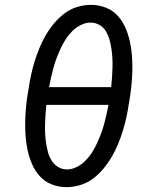

<svg xmlns="http://www.w3.org/2000/svg" viewBox="-20 -763 640 791"><path d="M254 8Q222 8 193 -3.5Q164 -15 144 -37Q124 -59 112 -87Q100 -115 93.5 -145Q87 -175 85 -206.5Q83 -238 84 -270Q85 -302 88.5 -334Q92 -366 98 -398Q102 -426 108 -454Q114 -482 122.5 -509.5Q131 -537 142 -564Q153 -591 168 -617Q183 -643 202.5 -666.5Q222 -690 246 -708Q270 -726 298.5 -734.5Q327 -743 355 -743Q387 -743 416 -731.5Q445 -720 465 -698Q485 -676 497 -648Q509 -620 515.5 -590Q522 -560 524 -528.5Q526 -497 525 -465Q524 -433 520.5 -401Q517 -369 511 -337Q507 -309 501 -281Q495 -253 486.5 -225.5Q478 -198 467 -171Q456 -144 441 -118Q426 -92 406.5 -68.5Q387 -45 363 -27Q339 -9 310.5 -0.5Q282 8 254 8ZM438 -404Q440 -424 441.5 -444Q443 -464 443.5 -484Q444 -504 443 -523.5Q442 -543 439 -562.5Q436 -582 431 -600Q426 -618 416.5 -634Q407 -650 390 -660Q373 -670 353 -670Q333 -670 313 -660Q293 -650 277.5 -634.5Q262 -619 250.5 -601Q239 -583 230 -563.5Q221 -544 213.5 -524.5Q206 -505 200.5 -485Q195 -465 190.5 -444.5Q186 -424 182 -404ZM256 -65Q276 -65 296 -75Q316 -85 331.5 -100.5Q347 -116 358.5 -134Q370 -152 379 -171.5Q388 -191 395.5 -210.5Q403 -230 408.5 -250Q414 -270 418.5 -290.5Q423 -311 427 -331H171Q169 -311 167.5 -291Q166 -271 165.5 -251Q165 -231 166 -211.5Q167 -192 170 -172.5Q173 -153 178 -135Q183 -117 193 -101Q203 -85 219.5 -75Q236 -65 256 -65Z"/></svg>

Font: Iosevka SS04 Extended Oblique
Style: Regular
Weight: 400
Width: 7
Italic angle: -9°
Monospace: yes
Designer: Belleve Invis
Foundry: Belleve Invis
Version: Version 19.0.0; ttfautohint (v1.8.4)